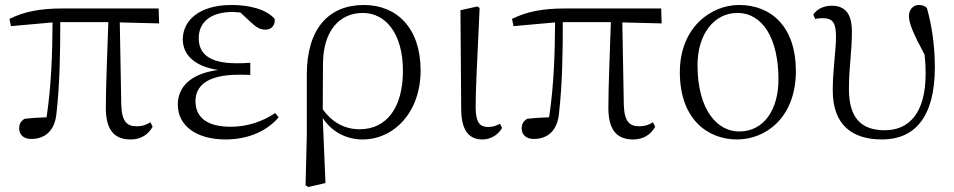

<svg xmlns="http://www.w3.org/2000/svg" viewBox="-20 -546 3832 771"><path d="M505 14C545 14 575 -5 593 -37L584 -55C568 -45 553 -39 528 -39C490 -39 469 -58 467 -125L461 -456L619 -452L617 -512H232C139 -512 76 -499 18 -470L24 -441L191 -456C190 -335 187 -208 167 -75C132 -74 104 -72 79 -69C64 -60 57 -49 57 -30C57 -6 74 12 105 12C161 12 201 -21 207 -93C220 -208 222 -335 222 -457H415C411 -329 405 -204 405 -113C405 -20 442 14 505 14Z M886 14C980 14 1054 -22 1099 -75L1085 -92C1033 -57 972 -37 907 -37C812 -37 765 -74 765 -140C765 -197 806 -246 940 -246C951 -246 960 -246 985 -245V-294C961 -292 946 -292 930 -292C818 -292 778 -332 778 -393C778 -456 825 -498 915 -498L945 -496L989 -455C1013 -433 1026 -427 1047 -427C1069 -427 1086 -444 1083 -470C1049 -510 978 -526 910 -526C778 -526 714 -462 714 -388C714 -328 758 -280 856 -265C742 -250 694 -194 694 -126C694 -40 770 14 886 14Z M1207 198 1218 205 1287 189 1276 -72C1313 -16 1371 14 1436 14C1561 14 1669 -94 1669 -263C1669 -434 1573 -526 1441 -526C1301 -526 1212 -432 1212 -246V0ZM1276 -107 1277 -292C1278 -418 1340 -494 1437 -494C1528 -494 1598 -412 1598 -262C1598 -114 1533 -27 1424 -27C1361 -27 1312 -57 1276 -107Z M1918 14C1955 14 1984 -10 1996 -32L1988 -49C1974 -42 1961 -36 1941 -36C1909 -36 1890 -51 1890 -116C1890 -195 1896 -282 1906 -514L1897 -520L1829 -505L1832 -110C1832 -19 1865 14 1918 14Z M2523 14C2563 14 2593 -5 2611 -37L2602 -55C2586 -45 2571 -39 2546 -39C2508 -39 2487 -58 2485 -125L2479 -456L2637 -452L2635 -512H2250C2157 -512 2094 -499 2036 -470L2042 -441L2209 -456C2208 -335 2205 -208 2185 -75C2150 -74 2122 -72 2097 -69C2082 -60 2075 -49 2075 -30C2075 -6 2092 12 2123 12C2179 12 2219 -21 2225 -93C2238 -208 2240 -335 2240 -457H2433C2429 -329 2423 -204 2423 -113C2423 -20 2460 14 2523 14Z M2940 14C3054 14 3176 -73 3176 -261C3176 -435 3080 -526 2948 -526C2834 -526 2710 -435 2710 -256C2710 -68 2821 14 2940 14ZM2948 -18C2862 -18 2781 -102 2781 -285C2781 -408 2847 -494 2941 -494C3044 -494 3106 -389 3106 -227C3106 -109 3050 -18 2948 -18Z M3522 14C3651 14 3734 -73 3734 -276C3734 -365 3721 -448 3702 -514C3695 -522 3683 -526 3669 -526C3647 -526 3630 -507 3630 -482C3630 -453 3645 -416 3693 -326C3696 -298 3697 -274 3697 -250C3697 -93 3631 -23 3533 -23C3433 -23 3389 -78 3389 -189C3389 -276 3401 -340 3401 -418C3401 -484 3379 -523 3320 -523C3286 -523 3261 -509 3246 -488L3253 -470C3261 -472 3272 -473 3283 -473C3324 -473 3337 -455 3337 -398C3337 -342 3324 -267 3324 -183C3324 -44 3402 14 3522 14Z"/></svg>

Font: Noto Serif CJK SC Light
Style: Regular
Weight: 300
Designer: Ryoko NISHIZUKA 西塚涼子 (kana & ideographs); Frank Grießhammer (Latin, Greek & Cyrillic); Wenlong ZHANG 张文龙 (bopomofo); San
Foundry: Adobe
Version: Version 2.001;hotconv 1.1.0;makeotfexe 2.6.0